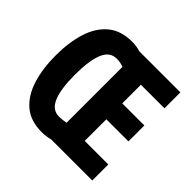

<svg xmlns="http://www.w3.org/2000/svg" viewBox="-179 -1001 1100 1100"><g transform="rotate(45 371.5 -450.5)"><path d="M296 -817Q335 -817 365 -807H698V-678H507V-527H686V-398H507V-223H698V-93H365Q351 -89 334 -86.5Q317 -84 296 -84Q206 -84 150.5 -131.5Q95 -179 69 -262Q43 -345 43 -452Q43 -560 69.5 -642.5Q96 -725 152 -771Q208 -817 296 -817ZM304 -686Q248 -686 223.5 -625.5Q199 -565 199 -451Q199 -337 224 -277Q249 -217 304 -217Q320 -217 335 -219Q350 -221 360 -223V-675Q350 -680 335 -683Q320 -686 304 -686Z"/></g></svg>

Font: Noto Sans Kannada UI ExtraCondensed ExtraBold
Style: Regular
Weight: 800
Width: 2
Designer: Jelle Bosma - Monotype Design Team
Foundry: Monotype Imaging Inc.
Version: Version 2.005; ttfautohint (v1.8.4.7-5d5b)